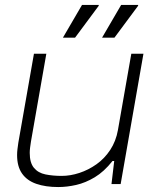

<svg xmlns="http://www.w3.org/2000/svg" viewBox="-20 -743 631 775"><path d="M215 12Q164 12 126.5 -1Q89 -14 69 -42.5Q49 -71 49 -117Q49 -129 50.5 -141Q52 -153 54 -167L117 -526H167L105 -172Q103 -159 101.5 -147.5Q100 -136 100 -126Q100 -86 117 -65.5Q134 -45 163.5 -39Q193 -33 229 -33Q264 -33 300.5 -45Q337 -57 369.5 -80Q402 -103 425 -138Q448 -173 456 -218L510 -526H559L467 0H430L441 -93H434Q400 -50 362.5 -27.5Q325 -5 287.5 3.5Q250 12 215 12ZM234 -591 311 -723H379L378 -719L283 -591ZM392 -591 469 -723H538L537 -719L442 -591Z"/></svg>

Font: Archivo SemiExpanded Thin
Style: Italic
Weight: 250
Width: 6
Italic angle: -10°
Designer: Hector Gatti
Foundry: Omnibus-Type
Version: Version 2.001